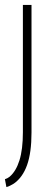

<svg xmlns="http://www.w3.org/2000/svg" viewBox="-44 -552 197 780"><path d="M84 -14Q84 68 66 118.5Q48 169 12 194Q5 198 -2.5 202Q-10 206 -18 208L-24 176Q-14 173 -5 166Q21 144 35 99.5Q49 55 49 -15V-532H84Z"/></svg>

Font: Georama Condensed ExtraLight
Style: Regular
Weight: 200
Width: 3
Designer: Jean-Baptiste Levee
Foundry: Production Type
Version: Version 1.000